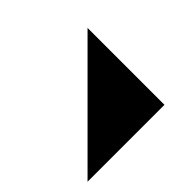

<svg xmlns="http://www.w3.org/2000/svg" viewBox="-80 -197 519 519"><g transform="rotate(-45 180.0 63.0)"><path d="M0 210 294 -84V210Z"/></g></svg>

Font: El Pececito
Style: Regular
Weight: 400
Designer: deFharo
Foundry: deFharo
Version: El Pececito Version 1.000